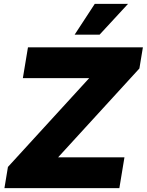

<svg xmlns="http://www.w3.org/2000/svg" viewBox="-20 -972 758 992"><path d="M2.9 0 21 -109.4 440.9 -568.4H98.1L124.5 -727.5H718.3L700.2 -618.2L280.3 -159.2H623L596.7 0ZM365.7 -793 469.7 -952.1H641.6L494.6 -793Z"/></svg>

Font: Inter 20pt Black
Style: Italic
Weight: 900
Italic angle: -9.3988°
Version: Version 4.001;git-66647c0bb